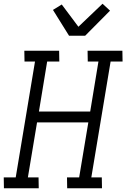

<svg xmlns="http://www.w3.org/2000/svg" viewBox="-33 -1006 675 1026"><path d="M-12 0 -13 -58H51L154 -677H98L97 -735H283L284 -677H219L175 -410H449L493 -677H436L435 -735H621L622 -677H558L455 -58H511L512 0H326L325 -58H390L439 -352H165L116 -58H173L174 0ZM336 -815 250 -953 297 -982 386 -863 515 -986 555 -949 422 -815Z"/></svg>

Font: Iosevka Etoile Light
Style: Italic
Weight: 300
Italic angle: -9°
Designer: Belleve Invis
Foundry: Belleve Invis
Version: Version 22.1.2; ttfautohint (v1.8.4)